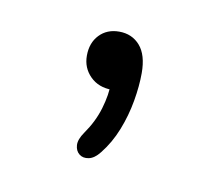

<svg xmlns="http://www.w3.org/2000/svg" viewBox="-36 -113 283 249"><g transform="rotate(10 105.5 11.5)"><path d="M108 85Q101 94 93.5 95.5Q86 97 81 93Q76 89 75.5 81.5Q75 74 82 64Q94 47 99.5 28.5Q105 10 105 -6L108 3Q90 3 79 -8Q68 -19 68 -35Q68 -52 78 -62.5Q88 -73 104 -73Q121 -73 131.5 -61Q142 -49 142 -25Q142 -8 138.5 12Q135 32 127.5 51Q120 70 108 85Z"/></g></svg>

Font: Nunito ExtraLight
Style: Regular
Weight: 200
Designer: Vernon Adams
Foundry: Vernon Adams
Version: Version 3.602